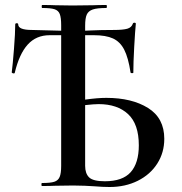

<svg xmlns="http://www.w3.org/2000/svg" viewBox="-20 -745 729 769"><path d="M638 -189Q638 -134 610 -90Q582 -46 532 -21Q482 4 419 4Q392 4 356 1Q340 0 319 -1Q298 -2 273 -2L201 -1Q181 0 148 0Q146 0 146 -6Q146 -12 148 -12Q182 -12 197.5 -17Q213 -22 219 -36.5Q225 -51 225 -81V-604H179Q125 -604 91 -566.5Q57 -529 39 -453Q39 -451 34 -451Q32 -451 29.5 -452.5Q27 -454 27 -455Q31 -485 36 -549Q41 -613 41 -647Q41 -652 47 -652Q53 -652 53 -647Q53 -625 108 -625L225 -622V-644Q225 -674 219.5 -688.5Q214 -703 198.5 -708Q183 -713 149 -713Q147 -713 147 -719Q147 -725 149 -725Q182 -725 201 -724L270 -723L353 -724Q373 -725 406 -725Q408 -725 408 -719Q408 -713 406 -713Q369 -713 351.5 -707Q334 -701 327.5 -686.5Q321 -672 321 -642V-622L343 -623Q383 -625 435 -625Q473 -625 490 -630Q507 -635 512 -650Q513 -654 518.5 -654Q524 -654 524 -650Q521 -620 517.5 -556.5Q514 -493 514 -454Q514 -452 509 -452Q504 -452 503 -454Q494 -514 477.5 -546Q461 -578 432.5 -591Q404 -604 356 -604H321V-346Q370 -353 406 -353Q508 -353 573 -312.5Q638 -272 638 -189ZM536 -163Q536 -248 493 -288Q450 -328 375 -328Q357 -328 321 -324V-81Q321 -50 337 -34.5Q353 -19 400 -19Q471 -19 503.5 -55.5Q536 -92 536 -163Z"/></svg>

Font: Cormorant Garamond SemiBold
Style: Regular
Weight: 600
Designer: Christian Thalmann (Catharsis Fonts)
Version: Version 3.000